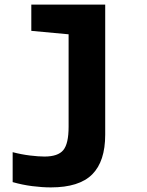

<svg xmlns="http://www.w3.org/2000/svg" viewBox="-20 -569 640 834"><path d="M201 245Q163 245 120 239.5Q77 234 35 222V92Q73 102 110.5 106.5Q148 111 173 111Q232 111 255 83Q278 55 278 -18V-420L116 -435V-549H437V16Q437 132 380.5 188.5Q324 245 201 245Z"/></svg>

Font: Noto Sans Mono ExtraBold
Style: Regular
Weight: 800
Designer: Monotype Design Team
Foundry: Monotype Imaging Inc.
Version: Version 2.014